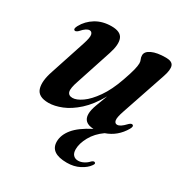

<svg xmlns="http://www.w3.org/2000/svg" viewBox="-159 -585 884 925"><g transform="rotate(30 283.0 -123.0)"><path d="M522.5 -101.5Q532.5 -97 522 -78.5Q488 -19.5 426.5 1.5Q386.5 29.5 365.5 67.5Q344.5 105.5 344.5 138Q344.5 159.5 354.8 170Q365 180.5 381.5 180.5Q396.5 180.5 412 172.5Q427.5 164.5 438.5 152Q448 143.5 454.5 146Q464.5 149.5 454 163.5Q439.5 184.5 409.2 200.2Q379 216 339.5 216Q247 216 247 151.5Q247 114.5 275.8 79.2Q304.5 44 369.5 10.5Q312.5 8.5 312.5 -40Q312.5 -61.5 323.8 -92.2Q335 -123 348.5 -158Q313 -95 272.2 -58.2Q231.5 -21.5 191.5 -5.5Q151.5 10.5 118.5 10.5Q61.5 10.5 49.5 -26.8Q37.5 -64 59 -127L123 -322Q136.5 -363 132.8 -377.5Q129 -392 116.5 -392Q108 -392 97.8 -385.5Q87.5 -379 72.5 -362Q61 -351.5 54 -354.5Q44 -359 55 -379.5Q75 -416.5 112 -439Q149 -461.5 199 -461.5Q249.5 -461.5 261.5 -431.8Q273.5 -402 255 -346L190.5 -149.5Q174.5 -104 179.5 -86Q184.5 -68 207 -68Q229 -68 259.5 -89.2Q290 -110.5 321.2 -155Q352.5 -199.5 376.5 -268.5Q391.5 -311 397.5 -335.2Q403.5 -359.5 403.5 -373Q403.5 -385 399.2 -393.5Q395 -402 395 -414Q395 -435 423.2 -448.2Q451.5 -461.5 501 -461.5Q536 -461.5 543 -441.2Q550 -421 536 -380L452.5 -133Q439 -93.5 442 -78.5Q445 -63.5 458 -63.5Q466.5 -63.5 477 -70Q487.5 -76.5 504.5 -94.5Q515.5 -104.5 522.5 -101.5Z"/></g></svg>

Font: Fraunces 72pt S000 SemiBold
Style: Italic
Weight: 600
Italic angle: -16°
Version: Version 1.000; ttfautohint (v1.8.3)